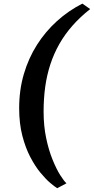

<svg xmlns="http://www.w3.org/2000/svg" viewBox="-20 -866 507 1037"><path d="M83.5 -282Q83.5 -380 108.8 -466Q134 -552 179.8 -624Q225.5 -696 287.8 -752.2Q350 -808.5 425 -846.5L467 -817Q413 -774.5 371.8 -727.8Q330.5 -681 300.8 -628.8Q271 -576.5 252 -518.5Q233 -460.5 224.2 -397Q215.5 -333.5 215.5 -263.5Q215.5 -186.5 229.2 -120.8Q243 -55 263.8 -4Q284.5 47 305 79.5Q325.5 112 339 124L289 150.5Q276.5 143 252 122.5Q227.5 102 198.8 67.2Q170 32.5 143.8 -17.5Q117.5 -67.5 100.5 -133.5Q83.5 -199.5 83.5 -282Z"/></svg>

Font: Merriweather 72pt ExtraBold
Style: Italic
Weight: 800
Italic angle: -7.8°
Version: Version 2.101